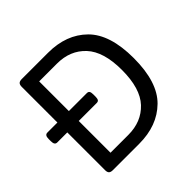

<svg xmlns="http://www.w3.org/2000/svg" viewBox="-174 -871 1043 1043"><g transform="rotate(-45 347.5 -350.0)"><path d="M638 -350Q638 -166 553.5 -83Q469 0 329 0H127Q111 0 104 -7Q97 -14 97 -30V-320H20Q10 -320 5 -327Q0 -334 0 -350V-366Q0 -382 5 -389Q10 -396 20 -396H97V-670Q97 -686 104 -693Q111 -700 127 -700H329Q469 -700 553.5 -616.5Q638 -533 638 -350ZM547 -350Q547 -491 485 -557.5Q423 -624 322 -624H185V-396H323Q334 -396 338.5 -389Q343 -382 343 -366V-350Q343 -334 338.5 -327Q334 -320 323 -320H185V-76H322Q423 -76 485 -142Q547 -208 547 -350Z"/></g></svg>

Font: Asap-Regular
Style: Regular
Weight: 400
Designer: Pablo Cosgaya
Foundry: Omnibus-Type
Version: Version 2.000; ttfautohint (v1.8)